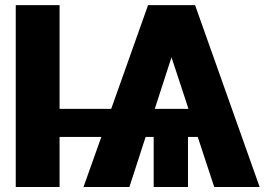

<svg xmlns="http://www.w3.org/2000/svg" viewBox="-20 -748 1085 768"><path d="M218.3 -727.5V-312.5H424.8L572.3 -727.5H760.3L1018.6 0H836.9L771 -200.2H731.9V0H594.7V-200.2H562.5L497.6 0H314L385.3 -200.2H218.3V0H43V-727.5ZM599.1 -312.5H733.9L666 -519Z"/></svg>

Font: Inter Tight ExtraBold
Style: Regular
Weight: 800
Designer: Rasmus Andersson
Foundry: rsms
Version: Version 3.004; ttfautohint (v1.8.4.7-5d5b)